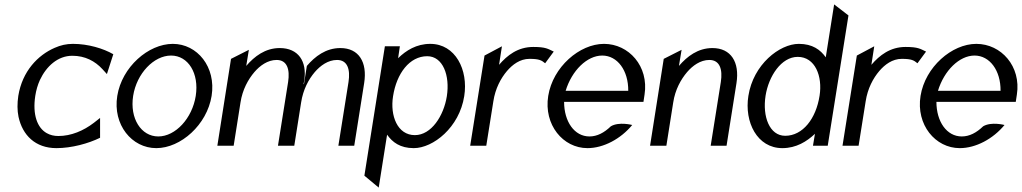

<svg xmlns="http://www.w3.org/2000/svg" viewBox="-20 -661 4636 871"><path d="M63 -226C58 -192 58 -160 64 -131C82 -48 140 11 236 11C305 11 381 -10 434 -36V-126L406 -104C359 -68 303 -44 245 -44C225 -44 208 -48 192 -57C149 -81 127 -141 140 -226C144 -252 151 -276 161 -298C190 -360 242 -408 308 -408C366 -408 411 -384 445 -347L465 -325L494 -415C449 -441 380 -462 311 -462C281 -462 255 -456 228 -444C152 -411 81 -338 63 -226Z M512 -226C491 -95 578 11 689 11C800 11 919 -95 940 -226C961 -357 875 -462 764 -462C653 -462 533 -357 512 -226ZM584 -226C600 -328 678 -409 756 -409C834 -409 884 -328 868 -226C852 -124 776 -42 698 -42C620 -42 568 -124 584 -226Z M966 0H1040L1071 -196C1080 -255 1106 -301 1134 -334C1159 -363 1194 -389 1235 -389C1282 -389 1296 -347 1287 -289L1241 0H1313H1315L1346 -196C1355 -255 1380 -301 1408 -334C1433 -363 1468 -389 1509 -389C1556 -389 1570 -347 1561 -289L1515 0H1587L1632 -284C1647 -379 1608 -443 1524 -443C1458 -443 1409 -405 1372 -362L1359 -280L1357 -279L1360 -295C1374 -383 1333 -443 1249 -443C1183 -443 1134 -405 1097 -362L1109 -435L1028 -394Z M1633 136 1698 190 1736 -50C1760 -16 1795 11 1857 11C1945 11 2064 -83 2086 -225C2105 -344 2046 -462 1932 -462C1869 -462 1822 -432 1786 -397L1794 -451H1726ZM1763 -224C1779 -328 1838 -406 1918 -406C1989 -406 2022 -319 2007 -224C1993 -136 1937 -48 1862 -48C1783 -48 1749 -136 1763 -224Z M2113 0H2186L2218 -201C2227 -260 2252 -306 2280 -339C2305 -368 2339 -394 2382 -394C2427 -394 2437 -387 2453 -374L2492 -427C2466 -439 2457 -448 2399 -448C2329 -448 2281 -410 2244 -367L2257 -451L2178 -409Z M2467 -226C2446 -95 2534 11 2645 11C2718 11 2796 -31 2848 -94C2848 -94 2788 -110 2751 -88C2721 -59 2689 -42 2654 -42C2586 -42 2539 -109 2539 -199H2899L2904 -232C2924 -360 2833 -462 2720 -462C2609 -462 2488 -357 2467 -226ZM2546 -249C2574 -341 2643 -409 2712 -409C2781 -409 2831 -341 2830 -249Z M2929 0H3003L3034 -196C3043 -255 3069 -301 3097 -334C3122 -363 3157 -389 3198 -389C3245 -389 3259 -347 3250 -289L3204 0H3276L3321 -284C3336 -379 3296 -443 3212 -443C3146 -443 3097 -405 3060 -362L3072 -435L2991 -394Z M3375 -226C3356 -107 3415 11 3529 11C3592 11 3640 -19 3677 -54L3668 0H3735L3829 -591L3764 -641L3726 -401C3702 -435 3666 -462 3604 -462C3516 -462 3397 -368 3375 -226ZM3453 -227C3467 -315 3524 -403 3599 -403C3678 -403 3712 -315 3698 -227C3682 -123 3622 -45 3542 -45C3471 -45 3438 -132 3453 -227Z M3802 0H3875L3907 -201C3916 -260 3941 -306 3969 -339C3994 -368 4028 -394 4071 -394C4116 -394 4126 -387 4142 -374L4181 -427C4155 -439 4146 -448 4088 -448C4018 -448 3970 -410 3933 -367L3946 -451L3867 -409Z M4156 -226C4135 -95 4223 11 4334 11C4407 11 4485 -31 4537 -94C4537 -94 4477 -110 4440 -88C4410 -59 4378 -42 4343 -42C4275 -42 4228 -109 4228 -199H4588L4593 -232C4613 -360 4522 -462 4409 -462C4298 -462 4177 -357 4156 -226ZM4235 -249C4263 -341 4332 -409 4401 -409C4470 -409 4520 -341 4519 -249Z"/></svg>

Font: Charger Sport
Style: DfNrwObl
Weight: 400
Designer: Jasper
Foundry: Cannot Into Space Fonts
Version: Version 1.1